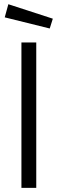

<svg xmlns="http://www.w3.org/2000/svg" viewBox="-20 -912 280 932"><path d="M84 -706H156V0H84ZM236.4 -821.3 20.5 -891.5 3 -827.8 221.4 -773.7Z"/></svg>

Font: Lineal Thin
Style: Regular
Weight: 200
Designer: Created by Frank Adebiaye with contributions from Anton Moglia & Ariel Martín Pérez
Created by Frank ADEBIAYE with FontF
Foundry: Velvetyne Type Foundry
Version: Version 2.000;Glyphs 3.2 (3227)